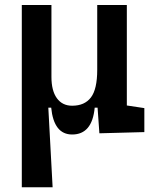

<svg xmlns="http://www.w3.org/2000/svg" viewBox="-20 -538 626 782"><path d="M273.9 9.8Q199.2 9.8 188.5 -99.6H176.8L194.3 224.6H68.8V-517.6H189.5V-224.6Q189.5 -168.5 211.7 -137.9Q233.9 -107.4 273.9 -107.4Q324.7 -107.4 350.3 -141.1Q376 -174.8 376 -253.9V-517.6H496.6V-108.4L567.9 -97.7V0L384.8 4.9L377.4 -99.6H365.7Q355.5 9.8 273.9 9.8Z"/></svg>

Font: Cascadia Mono PL SemiBold
Style: Regular
Weight: 600
Monospace: yes
Designer: Aaron Bell
Foundry: Saja Typeworks
Version: Version 2404.023; ttfautohint (v1.8.4)